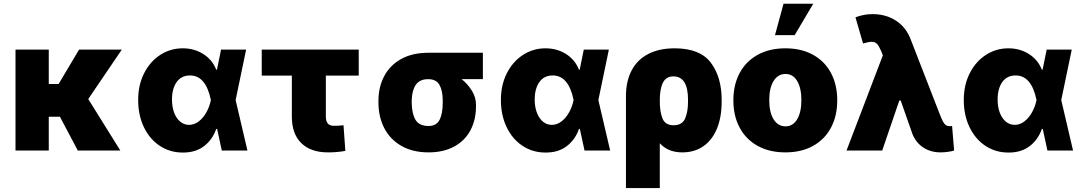

<svg xmlns="http://www.w3.org/2000/svg" viewBox="-20 -791 5691 1009"><path d="M236.3 -349.6H288.1L395.5 -530.3H620.1L443.8 -270.5L612.3 0H388.7L294.9 -177.7H236.3V0H61.5V-530.3H236.3Z M706.1 -265.6Q706.1 -344.7 737.5 -406.5Q769 -468.3 822.5 -502.7Q876 -537.1 940.4 -537.1Q1001 -537.1 1048.3 -507.1Q1095.7 -477.1 1116.2 -424.8H1120.1L1141.6 -530.3H1273.4L1218.3 -265.1L1280.3 0H1145.5L1121.1 -113.3H1116.2Q1097.2 -57.6 1052.5 -23.2Q1007.8 11.2 940.4 10.7Q873.5 10.7 820.1 -24.4Q766.6 -59.6 736.3 -122.6Q706.1 -185.5 706.1 -265.6ZM973.6 -134.8Q1001 -134.8 1024.7 -153.1Q1048.3 -171.4 1064.7 -200.9Q1081.1 -230.5 1087.9 -263.7L1088.4 -265.1L1087.9 -266.6Q1061.5 -394.5 978.5 -394.5Q933.1 -394.5 908.4 -359.9Q883.8 -325.2 883.8 -267.6Q883.8 -229 895.3 -198.7Q906.7 -168.5 927.2 -151.6Q947.8 -134.8 973.6 -134.8Z M1865.2 -393.6H1692.4V-179.7Q1692.4 -155.3 1702.1 -142.6Q1711.9 -129.9 1734.4 -129.9Q1751 -129.9 1761.7 -130.6Q1772.5 -131.3 1785.2 -132.8L1794.9 2Q1772.5 5.9 1752 7.8Q1731.4 9.8 1703.1 9.8Q1613.3 9.8 1563.5 -38.8Q1513.7 -87.4 1513.7 -178.7V-393.6H1355.5V-530.3H1865.2Z M2230.5 -513.7H2517.6V-375H2406.2Q2439.9 -347.7 2460.7 -313Q2481.4 -278.3 2481.4 -242.2V-232.4Q2481.4 -160.6 2452.1 -106Q2422.9 -51.3 2366.7 -20.8Q2310.5 9.8 2232.4 9.8Q2149.4 9.8 2090.1 -23.9Q2030.8 -57.6 2000 -116.7Q1969.2 -175.8 1968.8 -251V-262.7Q1969.2 -335.4 1999.8 -392.3Q2030.3 -449.2 2089.1 -481.4Q2147.9 -513.7 2230.5 -513.7ZM2232.4 -128.9Q2273.4 -128.9 2290 -161.1Q2306.6 -193.4 2306.6 -251V-262.7Q2306.6 -314.5 2289.6 -344.7Q2272.5 -375 2230.5 -375Q2184.6 -375 2164.6 -344.5Q2144.5 -314 2143.6 -262.7V-251Q2144.5 -192.9 2163.8 -160.9Q2183.1 -128.9 2232.4 -128.9Z M2612.3 -265.6Q2612.3 -344.7 2643.8 -406.5Q2675.3 -468.3 2728.8 -502.7Q2782.2 -537.1 2846.7 -537.1Q2907.2 -537.1 2954.6 -507.1Q3002 -477.1 3022.5 -424.8H3026.4L3047.9 -530.3H3179.7L3124.5 -265.1L3186.5 0H3051.8L3027.3 -113.3H3022.5Q3003.4 -57.6 2958.7 -23.2Q2914.1 11.2 2846.7 10.7Q2779.8 10.7 2726.3 -24.4Q2672.9 -59.6 2642.6 -122.6Q2612.3 -185.5 2612.3 -265.6ZM2879.9 -134.8Q2907.2 -134.8 2930.9 -153.1Q2954.6 -171.4 2970.9 -200.9Q2987.3 -230.5 2994.1 -263.7L2994.6 -265.1L2994.1 -266.6Q2967.8 -394.5 2884.8 -394.5Q2839.4 -394.5 2814.7 -359.9Q2790 -325.2 2790 -267.6Q2790 -229 2801.5 -198.7Q2813 -168.5 2833.5 -151.6Q2854 -134.8 2879.9 -134.8Z M3525.4 -537.1Q3659.2 -537.1 3715.8 -461.2Q3772.5 -385.3 3772.5 -266.6V-256.8Q3772.5 -175.3 3747.8 -115.2Q3723.1 -55.2 3676.5 -22.7Q3629.9 9.8 3565.4 9.8Q3491.2 9.8 3447.3 -38.1V197.3H3269.5V-285.2Q3269.5 -364.7 3299.6 -421.4Q3329.6 -478 3387.2 -507.6Q3444.8 -537.1 3525.4 -537.1ZM3519.5 -132.8Q3564.9 -132.8 3580.3 -168Q3595.7 -203.1 3595.7 -256.8V-266.6Q3595.7 -389.6 3518.6 -389.6Q3480.5 -389.6 3463.9 -356.7Q3447.3 -323.7 3447.3 -262.7V-260.7Q3447.3 -202.1 3461.9 -167.5Q3476.6 -132.8 3519.5 -132.8Z M3834 -263.7Q3834 -345.2 3866.9 -407Q3899.9 -468.8 3961.7 -502.9Q4023.4 -537.1 4107.4 -537.1Q4191.4 -537.1 4252.9 -502.9Q4314.5 -468.8 4347.2 -407Q4379.9 -345.2 4379.9 -263.7Q4379.9 -182.1 4347.2 -120.4Q4314.5 -58.6 4252.9 -24.4Q4191.4 9.8 4107.4 9.8Q4023.4 9.8 3961.7 -24.4Q3899.9 -58.6 3866.9 -120.4Q3834 -182.1 3834 -263.7ZM4191.4 -264.6Q4191.4 -328.6 4169.2 -365.5Q4147 -402.3 4108.4 -402.3Q4068.4 -402.3 4045.4 -365.5Q4022.5 -328.6 4022.5 -264.6Q4022.5 -201.2 4045.4 -164.1Q4068.4 -127 4108.4 -127Q4147 -127 4169.2 -164.1Q4191.4 -201.2 4191.4 -264.6ZM4097.7 -771.5H4253.9L4156.2 -606.4H4052.7Z M4775.4 -85.9 4713.4 -262.7H4706.1L4616.2 0H4428.7L4619.6 -500L4610.4 -523.4Q4598.6 -550.3 4588.4 -560.8Q4578.1 -571.3 4560.5 -571.3Q4544.9 -571.3 4515.6 -562.5L4475.6 -700.2Q4500.5 -709 4521.2 -712.9Q4542 -716.8 4565.4 -716.8Q4636.7 -716.8 4689.7 -681.6Q4742.7 -646.5 4766.6 -582L4918 -192.4Q4928.7 -164.6 4936 -151.4Q4943.4 -138.2 4951.2 -133.1Q4959 -127.9 4971.7 -127.9Q4979.5 -127.9 4983.4 -128.9L4994.1 0Q4983.4 3.9 4962.6 6.8Q4941.9 9.8 4923.8 9.8Q4871.6 9.8 4833 -15.1Q4794.4 -40 4775.4 -85.9Z M5044.9 -265.6Q5044.9 -344.7 5076.4 -406.5Q5107.9 -468.3 5161.4 -502.7Q5214.8 -537.1 5279.3 -537.1Q5339.8 -537.1 5387.2 -507.1Q5434.6 -477.1 5455.1 -424.8H5459L5480.5 -530.3H5612.3L5557.1 -265.1L5619.1 0H5484.4L5460 -113.3H5455.1Q5436 -57.6 5391.4 -23.2Q5346.7 11.2 5279.3 10.7Q5212.4 10.7 5158.9 -24.4Q5105.5 -59.6 5075.2 -122.6Q5044.9 -185.5 5044.9 -265.6ZM5312.5 -134.8Q5339.8 -134.8 5363.5 -153.1Q5387.2 -171.4 5403.6 -200.9Q5419.9 -230.5 5426.8 -263.7L5427.2 -265.1L5426.8 -266.6Q5400.4 -394.5 5317.4 -394.5Q5272 -394.5 5247.3 -359.9Q5222.7 -325.2 5222.7 -267.6Q5222.7 -229 5234.1 -198.7Q5245.6 -168.5 5266.1 -151.6Q5286.6 -134.8 5312.5 -134.8Z"/></svg>

Font: Pretendard GOV Black
Style: Regular
Weight: 900
Designer: Base glyphs from Inter by Rasmus Andersson; Hangeul glyphs from Noto Sans CJK(Source Han Sans) by Jang Soo-young and Kan
Foundry: Kil Hyung-jin
Version: Version 1.309